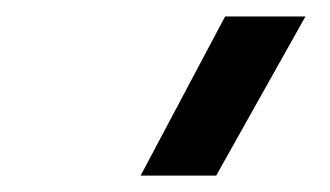

<svg xmlns="http://www.w3.org/2000/svg" viewBox="-20 -722 399 232"><path d="M149.9 -509.8 252 -702.1H349.1L241.2 -509.8Z"/></svg>

Font: Gully
Style: Bold
Weight: 700
Designer: jaikishan Patel
Foundry: MagicType
Version: Version 1.000;Glyphs 3.2 (3242)